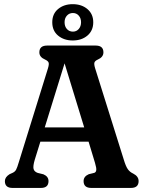

<svg xmlns="http://www.w3.org/2000/svg" viewBox="-20 -924 706 944"><path d="M218.5 -33.5Q218.5 0 181 0H41.5Q4 0 4 -33.5Q4 -53 27 -67.5L42.5 -74.5Q54 -80 59.2 -89.8Q64.5 -99.5 72.5 -126.5L215.5 -587Q222 -608 219 -616.2Q216 -624.5 202 -631Q173.5 -643 173.5 -666.5Q173.5 -700 211.5 -700H450.5Q488.5 -700 488.5 -666.5Q488.5 -643 460.5 -631Q447.5 -625 444.5 -617Q441.5 -609 447.5 -589L588.5 -139.5Q598.5 -106 608.5 -92Q618.5 -78 635 -70.5Q661.5 -57 661.5 -33.5Q661.5 0 623.5 0H429Q391 0 391 -33.5Q391 -56.5 416.5 -67.5L443 -74Q451.5 -76.5 453.2 -86.8Q455 -97 447 -123.5L415.5 -227.5H178.5L151 -139Q141.5 -107 145 -93.5Q148.5 -80 165 -74L193.5 -67Q218.5 -56.5 218.5 -33.5ZM200 -297.5H394L297.5 -612.5ZM337.5 -725Q294.5 -725 265.8 -748.8Q237 -772.5 237 -814.5Q237 -856 265.8 -879.8Q294.5 -903.5 337.5 -903.5Q381.5 -903.5 410 -879.2Q438.5 -855 438.5 -814.5Q438.5 -773.5 410 -749.2Q381.5 -725 337.5 -725ZM338.5 -860Q320.5 -860 309 -847.2Q297.5 -834.5 297.5 -814.5Q297.5 -794 309 -781.2Q320.5 -768.5 338.5 -768.5Q356 -768.5 367.2 -781.5Q378.5 -794.5 378.5 -814.5Q378.5 -834.5 367.2 -847.2Q356 -860 338.5 -860Z"/></svg>

Font: Fraunces 144pt SuperSoft SemiBold
Style: Regular
Weight: 600
Version: Version 1.000;[b76b70a41]